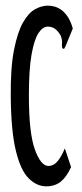

<svg xmlns="http://www.w3.org/2000/svg" viewBox="-20 -648 290 678"><path d="M143 10Q110 10 81.5 -18Q53 -46 36 -115.5Q19 -185 18 -308Q17 -409 29.5 -472Q42 -535 61.5 -569Q81 -603 104 -615.5Q127 -628 148 -628Q182 -628 204.5 -606.5Q227 -585 237 -547L211 -484L206 -475L200 -478Q198 -486 199 -497Q200 -508 194 -523Q183 -541 172.5 -547.5Q162 -554 149 -554Q131 -554 116 -531.5Q101 -509 91.5 -456Q82 -403 82 -311Q82 -179 103 -120.5Q124 -62 151 -62Q170 -62 184 -79.5Q198 -97 209 -124L231 -58Q215 -23 194.5 -6.5Q174 10 143 10Z"/></svg>

Font: Inconsolata UltraCondensed SemiBold
Style: Regular
Weight: 600
Width: 1
Monospace: yes
Designer: Raph Levien, Cyreal, Brenton Simpson
Foundry: Raph Levien, Cyreal, Google
Version: Version 3.001; ttfautohint (v1.8.2.53-6de2)